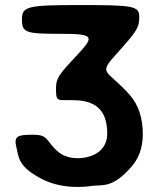

<svg xmlns="http://www.w3.org/2000/svg" viewBox="-20 -548 619 761"><path d="M405 -18C405 46 352 79 287 79C257 79 231 70 212 55C160 11 175 -14 111 -14C47 -14 35 -8 45 36C55 77 51 113 149 163C187 182 234 193 287 193C306 193 324 192 342 189C387 183 425 200 501 113C529 81 546 39 546 -16C546 -82 528 -133 495 -171C402 -276 365 -250 445 -338C524 -426 532 -439 532 -482C531 -524 510 -528 299 -528C88 -528 67 -523 67 -471C67 -419 81 -414 217 -414C352 -414 358 -406 284 -328C210 -249 202 -237 202 -196C202 -155 205 -151 235 -151H268C360 -151 405 -111 405 -18Z"/></svg>

Font: Asimov Print
Style: A
Weight: 500
Designer: Google
Version: Version 2.000980: 2014